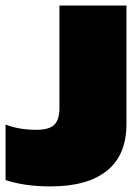

<svg xmlns="http://www.w3.org/2000/svg" viewBox="-25 -664 507 694"><path d="M157.2 9.8Q64.5 9.8 -4.9 -13.2V-213.9Q43 -194.8 106.9 -194.8Q152.3 -194.8 171.1 -212.9Q189.9 -231 189.9 -274.9V-644H432.1V-215.8Q432.1 -103.5 361.6 -46.9Q291 9.8 157.2 9.8Z"/></svg>

Font: Kanit Black
Style: Regular
Weight: 900
Designer: Katatrad Team
Foundry: CadsonDemak
Version: Version 1.000;PS 001.000;hotconv 1.0.88;makeotf.lib2.5.64775